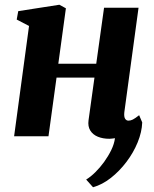

<svg xmlns="http://www.w3.org/2000/svg" viewBox="-20 -575 650 810"><path d="M504.5 -101.5Q502.5 -82.5 507.8 -74.2Q513 -66 522 -66Q531 -66 540.5 -70.8Q550 -75.5 567 -89L580 -58.5Q578.5 -18 560.8 25.5Q543 69 513.5 108Q484 147 447.8 175.5Q411.5 204 372.5 215L343.5 182.5Q362.5 171 382.2 151.5Q402 132 419.5 107.8Q437 83.5 449.5 57.8Q462 32 465 8Q461.5 8.5 454.2 9.5Q447 10.5 441.5 10.5Q414 10.5 392.8 1.8Q371.5 -7 360.8 -24.5Q350 -42 353.5 -67.5L378.5 -247.5H218.5L184.5 0H39.5L102.5 -465.5L50.5 -492.5L57 -528L230.5 -555L258 -540L226 -306H386L419 -542.5H564.5Z"/></svg>

Font: Merriweather 48pt ExtraBold
Style: Italic
Weight: 800
Italic angle: -7.8°
Version: Version 2.101